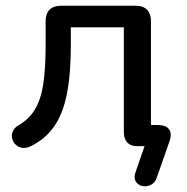

<svg xmlns="http://www.w3.org/2000/svg" viewBox="-20 -507 647 666"><path d="M450.6 89 495.6 -41.2 500.5 0H456.3Q433.7 0 421.7 -12.6Q409.6 -25.2 409.6 -48.3V-412.3H225.7V-351.9Q225.7 -249 211.8 -180Q198 -111 166.9 -67.1Q135.9 -23.1 84.7 1.1Q59.3 12.1 40.2 -0.8Q21.1 -13.7 21.4 -36.6Q21.7 -59.5 45.6 -73.3Q81.7 -94.2 102.1 -129Q122.5 -163.7 130.4 -217.2Q138.3 -270.7 138.3 -354.8V-433.9Q138.3 -459.7 152.1 -473.4Q165.8 -487.1 191.5 -487.1H450.4Q476.2 -487.1 489.9 -473.4Q503.6 -459.7 503.6 -433.9V-59.3L489 -73.3H528.2Q555.3 -73.3 566.1 -58.8Q577 -44.3 568.6 -18.8L523.8 109.3Q516.1 132 493.8 137.6Q471.5 143.3 456.4 129.2Q441.2 115.1 450.6 89Z"/></svg>

Font: SN Pro Thin
Style: Regular
Weight: 200
Designer: Tobias Whetton
Foundry: Supernotes
Version: Version 1.003;Glyphs 3.3 (3324)